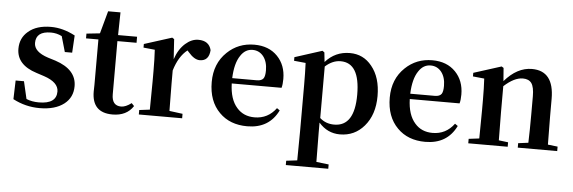

<svg xmlns="http://www.w3.org/2000/svg" viewBox="-56 -881 3966 1329"><g transform="rotate(5 1927.0 -216.5)"><path d="M312 -321Q460 -272 460 -156Q460 -78 401 -32Q339 16 231 16Q133 16 46 -30L50 -160H108L136 -39Q174 -23 223 -23Q345 -23 345 -109Q345 -173 244 -207L189 -225Q50 -269 50 -381Q50 -456 105 -502Q162 -551 262 -551Q345 -551 430 -506L423 -386H372L341 -494Q305 -512 265 -512Q161 -512 161 -431Q161 -369 260 -337Z M882 -55Q836 16 738 16Q595 16 595 -131L596 -178V-493H510V-526L603 -536L646 -693H732L729 -535H861V-493H728V-123Q728 -44 793 -44Q824 -44 864 -74Z M1127 -402Q1150 -472 1196 -513Q1239 -551 1286 -551Q1360 -551 1376 -487Q1371 -411 1307 -411Q1269 -411 1228 -459L1217 -471Q1157 -424 1127 -324V-235Q1127 -157 1129 -43L1221 -31V0H920V-31L993 -40Q995 -154 995 -235V-307Q995 -392 991 -456L912 -464V-489L1104 -550L1118 -541Z M1713 -307Q1746 -307 1759 -325Q1770 -341 1770 -381Q1770 -441 1741 -478Q1712 -514 1666 -514Q1615 -514 1583 -465Q1546 -411 1542 -307ZM1542 -270Q1545 -160 1596 -103Q1642 -50 1719 -50Q1812 -50 1869 -127L1889 -113Q1826 16 1674 16Q1553 16 1480 -58Q1403 -135 1403 -268Q1403 -397 1487 -477Q1564 -551 1675 -551Q1776 -551 1836 -489Q1895 -428 1895 -332Q1895 -294 1888 -270Z M2173 -85Q2214 -48 2273 -48Q2414 -48 2414 -268Q2414 -489 2280 -489Q2224 -489 2173 -443ZM2169 -474Q2237 -551 2339 -551Q2433 -551 2492 -477Q2555 -400 2555 -271Q2555 -141 2486 -61Q2420 16 2318 16Q2231 16 2171 -53V16Q2171 76 2173 220L2259 230V260H1964V230L2040 221Q2042 77 2042 16V-306Q2042 -384 2039 -456L1958 -464V-489L2148 -550L2162 -540Z M2950 -307Q2983 -307 2996 -325Q3007 -341 3007 -381Q3007 -441 2978 -478Q2949 -514 2903 -514Q2852 -514 2820 -465Q2783 -411 2779 -307ZM2779 -270Q2782 -160 2833 -103Q2879 -50 2956 -50Q3049 -50 3106 -127L3126 -113Q3063 16 2911 16Q2790 16 2717 -58Q2640 -135 2640 -268Q2640 -397 2724 -477Q2801 -551 2912 -551Q3013 -551 3073 -489Q3132 -428 3132 -332Q3132 -294 3125 -270Z M3827 -31V0H3553V-31L3623 -40Q3626 -124 3626 -235V-363Q3626 -427 3607 -454Q3588 -480 3547 -480Q3487 -480 3416 -415V-235Q3416 -153 3418 -39L3483 -31V0H3209V-31L3282 -40Q3284 -154 3284 -235V-307Q3284 -392 3280 -456L3201 -464V-489L3393 -550L3407 -541L3414 -450Q3501 -551 3604 -551Q3757 -551 3757 -357V-235Q3757 -153 3759 -39Z"/></g></svg>

Font: Source Han Serif JP
Style: Bold
Weight: 700
Designer: Ryoko NISHIZUKA  (kana & ideographs); Frank Grießhammer (Latin, Greek & Cyrillic); Wenlong ZHANG  (bopomofo); Sandoll Co
Foundry: Adobe Systems Incorporated
Version: Version 1.000;PS 1;hotconv 16.6.53;makeotf.lib2.5.65590